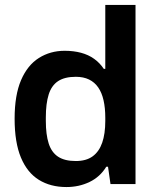

<svg xmlns="http://www.w3.org/2000/svg" viewBox="-20 -743 632 775"><path d="M248 12Q184 12 137 -17Q90 -46 64.5 -107Q39 -168 39 -264Q39 -359 65 -419.5Q91 -480 137 -509Q183 -538 241 -538Q277 -538 307 -530Q337 -522 360 -505.5Q383 -489 399 -465H405V-723H527V0H426L416 -70H409Q384 -29 341.5 -8.5Q299 12 248 12ZM286 -93Q328 -93 354 -112Q380 -131 392.5 -167Q405 -203 405 -255V-268Q405 -307 398 -338Q391 -369 376.5 -390Q362 -411 339.5 -422Q317 -433 286 -433Q241 -433 214.5 -415.5Q188 -398 176.5 -361.5Q165 -325 165 -269V-255Q165 -200 176.5 -164Q188 -128 214.5 -110.5Q241 -93 286 -93Z"/></svg>

Font: Archivo SemiBold SemiBold
Style: Regular
Weight: 600
Version: Version 2.001